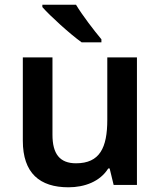

<svg xmlns="http://www.w3.org/2000/svg" viewBox="-20 -786 682 816"><path d="M303 -766H160V-756C192 -719 278 -641 327 -606H411V-619C380 -656 330 -721 303 -766ZM562 -542H436V-277C436 -158 404 -92 303 -92C234 -92 203 -132 203 -213V-542H77V-188C77 -50 149 10 271 10C339 10 405 -14 440 -70H446L463 0H562Z"/></svg>

Font: Noto Sans Sinhala SemiBold
Style: Regular
Weight: 600
Designer: Jelle Bosma - Monotype Design Team
Foundry: Monotype Imaging Inc.
Version: Version 2.006